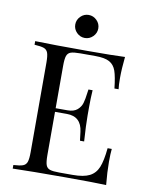

<svg xmlns="http://www.w3.org/2000/svg" viewBox="-82 -786 656 847"><g transform="rotate(10 245.5 -363.0)"><path d="M452.4 0Q397.6 -2.4 267.7 -2.4Q112.9 -2.4 33.9 0V-16.1Q62.9 -17.7 76.2 -22.6Q89.5 -27.4 94.4 -41.1Q99.2 -54.8 99.2 -85.5V-485.5Q99.2 -516.1 94.4 -529.8Q89.5 -543.5 76.2 -548.4Q62.9 -553.2 33.9 -554.8V-571Q112.9 -568.5 267.7 -568.5Q386.3 -568.5 436.3 -571Q430.6 -517.7 430.6 -475.8Q430.6 -444.4 433.1 -425.8H414.5Q408.9 -478.2 400 -503.6Q391.1 -529 370.2 -540.7Q349.2 -552.4 306.5 -552.4H239.5Q210.5 -552.4 197.2 -548Q183.9 -543.5 179 -529.8Q174.2 -516.1 174.2 -485.5V-295.2H227.4Q255.6 -295.2 271 -308.5Q286.3 -321.8 291.5 -339.9Q296.8 -358.1 300 -385.5L302.4 -401.6H321Q318.5 -367.7 318.5 -325.8V-287.1Q318.5 -246 323.4 -172.6H304.8Q304 -178.2 300 -211.7Q296 -245.2 277.8 -262.1Q259.7 -279 227.4 -279H174.2V-85.5Q174.2 -54.8 179 -41.1Q183.9 -27.4 197.2 -23Q210.5 -18.5 239.5 -18.5H298.4Q348.4 -18.5 374.6 -31.9Q400.8 -45.2 412.9 -74.6Q425 -104 430.6 -161.3H449.2Q446.8 -139.5 446.8 -103.2Q446.8 -57.3 452.4 0ZM298.4 -674.2Q298.4 -653.2 283.1 -637.9Q267.7 -622.6 246.8 -622.6Q225.8 -622.6 210.5 -637.9Q195.2 -653.2 195.2 -674.2Q195.2 -695.2 210.5 -710.5Q225.8 -725.8 246.8 -725.8Q267.7 -725.8 283.1 -710.5Q298.4 -695.2 298.4 -674.2Z"/></g></svg>

Font: Playfair Display
Style: Regular
Weight: 400
Designer: Claus Eggers Sørensen
Foundry: Claus Eggers Sørensen
Version: Version 1.005; ttfautohint (v1.2) -l 10 -r 42 -G 200 -x 21 -